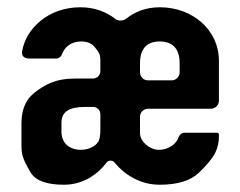

<svg xmlns="http://www.w3.org/2000/svg" viewBox="-20 -502 661 528"><path d="M300 -448C271 -471 238 -482 201 -482C113 -482 52 -424 41 -362C38 -348 47 -341 61 -341H136C141 -341 149 -347 150 -352C157 -371 174 -388 203 -388C219 -388 232 -383 240 -373C257 -353 256 -348 256 -328V-307C256 -295 247 -286 235 -286H185C160 -286 140 -282 124 -276C108 -270 88 -259 69 -242C50 -225 39 -199 39 -162V-109C39 -78 40 -69 64 -28C78 -5 108 6 156 6C210 6 250 -24 273 -55C278 -62 290 -62 295 -55C324 -20 367 6 419 6C468 6 504 -5 527 -27C550 -49 565 -68 572 -82C579 -96 582 -112 582 -127V-132C582 -135 580 -137 577 -137H485C481 -137 474 -131 472 -127C467 -108 445 -90 417 -90C392 -90 365 -112 365 -136V-181C365 -193 375 -203 387 -203H560C572 -203 582 -213 582 -225V-335C582 -420 509 -482 420 -482C378 -482 349 -468 326 -450C320 -445 306 -444 300 -448ZM215 -208H236C247 -208 256 -199 256 -188V-144C256 -131 254 -120 251 -113L249 -111C243 -100 223 -90 203 -90C170 -90 149 -109 149 -140V-164C149 -195 170 -208 215 -208ZM419 -388C459 -388 474 -363 474 -329V-303C474 -291 464 -281 452 -281H387C375 -281 365 -291 365 -303V-329C365 -359 377 -388 419 -388Z"/></svg>

Font: DIN Rundschrift
Style: Mittel
Weight: 400
Version: Version 1.027